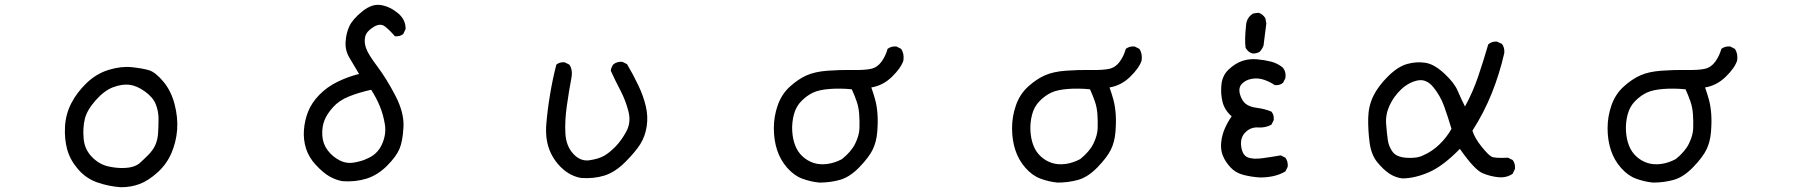

<svg xmlns="http://www.w3.org/2000/svg" viewBox="-20 -745 7540 806"><path d="M487.3 41Q434.6 37.1 387.7 20.5Q340.8 3.9 307.6 -34.7Q274.4 -73.2 262.2 -117.2Q250 -161.1 252.9 -213.9Q255.9 -266.6 279.8 -312.5Q303.7 -358.4 344.7 -397.5Q385.7 -436.5 437.5 -452.1Q489.3 -467.8 534.2 -462.9Q579.1 -458 605.5 -450.2Q631.8 -442.4 665 -403.3Q698.2 -364.3 712.9 -307.6Q727.5 -251 723.6 -200.2Q719.7 -149.4 699.7 -102.5Q679.7 -55.7 641.1 -21Q602.5 13.7 566.4 27.3Q530.3 41 487.3 41ZM563.5 -57.6Q582 -74.2 602.1 -94.2Q622.1 -114.3 631.8 -135.7Q641.6 -157.2 643.6 -185.5Q645.5 -213.9 645.5 -246.1Q645.5 -278.3 633.8 -307.6Q622.1 -336.9 587.9 -361.3Q553.7 -385.7 522.9 -389.2Q492.2 -392.6 455.1 -378.9Q418 -365.2 381.3 -323.7Q344.7 -282.2 335.9 -245.1Q327.1 -208 331.1 -163.1Q335 -118.2 365.2 -86.9Q395.5 -55.7 432.6 -46.9Q469.7 -38.1 505.9 -40Q542 -42 563.5 -57.6Z M1417 15.6Q1387.7 9.8 1362.3 -4.9Q1336.9 -19.5 1306.6 -51.8Q1276.4 -84 1264.6 -121.6Q1252.9 -159.2 1255.9 -199.2Q1258.8 -239.3 1273.4 -276.4Q1288.1 -313.5 1320.3 -346.7Q1352.5 -379.9 1396.5 -401.4Q1440.4 -422.9 1487.3 -434.6Q1465.8 -471.7 1447.3 -502Q1428.7 -532.2 1430.7 -568.4Q1432.6 -604.5 1446.3 -634.3Q1460 -664.1 1501 -697.3Q1542 -730.5 1580.1 -723.6Q1618.2 -716.8 1650.9 -689.5Q1683.6 -662.1 1682.6 -623L1672.9 -602.5Q1659.2 -590.8 1637.7 -592.8Q1616.2 -618.2 1596.2 -633.8Q1576.2 -649.4 1547.4 -631.3Q1518.6 -613.3 1513.2 -591.8Q1507.8 -570.3 1516.1 -544.4Q1524.4 -518.6 1563.5 -466.8Q1602.5 -415 1639.6 -343.8Q1676.8 -272.5 1673.8 -212.9Q1670.9 -153.3 1657.2 -120.6Q1643.6 -87.9 1604.5 -48.8Q1565.4 -9.8 1518.6 4.9Q1471.7 19.5 1417 15.6ZM1518.6 -78.1Q1563.5 -95.7 1583 -138.2Q1602.5 -180.7 1595.7 -222.7Q1588.9 -264.6 1574.2 -299.8Q1559.6 -335 1538.1 -368.2Q1485.4 -356.4 1444.3 -339.8Q1403.3 -323.2 1377.9 -294.9Q1352.5 -266.6 1341.8 -239.3Q1331.1 -211.9 1333 -176.8Q1335 -141.6 1355 -114.7Q1375 -87.9 1404.8 -72.3Q1434.6 -56.6 1468.3 -63Q1502 -69.3 1518.6 -78.1Z M2418.9 2Q2374 -5.9 2337.9 -40Q2301.8 -74.2 2285.2 -119.6Q2268.6 -165 2273.4 -224.6Q2278.3 -284.2 2289.1 -348.6Q2299.8 -413.1 2315.4 -473.6Q2329.1 -485.4 2350.6 -483.4L2370.1 -473.6Q2383.8 -454.1 2379.9 -424.8Q2368.2 -362.3 2359.4 -299.8Q2350.6 -237.3 2353.5 -184.6Q2356.4 -131.8 2386.7 -99.1Q2417 -66.4 2455.1 -72.3Q2493.2 -78.1 2515.6 -90.8Q2538.1 -103.5 2563.5 -129.4Q2588.9 -155.3 2609.4 -193.4Q2629.9 -231.4 2618.2 -277.3Q2606.4 -323.2 2585 -364.3Q2563.5 -405.3 2543.9 -448.2Q2545.9 -463.9 2555.7 -475.6Q2571.3 -487.3 2592.8 -485.4L2612.3 -475.6Q2637.7 -432.6 2659.2 -387.7Q2680.7 -342.8 2690.9 -299.8Q2701.2 -256.8 2694.8 -214.8Q2688.5 -172.9 2668 -140.1Q2647.5 -107.4 2604.5 -64.5Q2561.5 -21.5 2516.6 -7.8Q2471.7 5.9 2418.9 2Z M3418.9 21.5Q3381.8 17.6 3347.7 4.9Q3313.5 -7.8 3284.7 -40.5Q3255.9 -73.2 3242.2 -115.2Q3228.5 -157.2 3228.5 -207Q3228.5 -256.8 3245.1 -303.7Q3261.7 -350.6 3296.4 -381.8Q3331.1 -413.1 3366.2 -428.7Q3401.4 -444.3 3454.6 -448.2Q3507.8 -452.1 3559.1 -451.2Q3610.4 -450.2 3636.7 -456.1Q3663.1 -461.9 3680.7 -486.3Q3698.2 -510.7 3706.1 -540Q3721.7 -551.8 3743.2 -549.8L3762.7 -540Q3776.4 -520.5 3772.5 -491.2Q3762.7 -460 3724.6 -422.9Q3686.5 -385.7 3637.7 -377.9Q3647.5 -350.6 3654.3 -325.2Q3661.1 -299.8 3663.6 -266.6Q3666 -233.4 3662.6 -191.4Q3659.2 -149.4 3643.6 -117.2Q3627.9 -85 3587.9 -43.5Q3547.9 -2 3506.8 9.8Q3465.8 21.5 3418.9 21.5ZM3514.6 -77.1Q3553.7 -108.4 3570.3 -142.6Q3586.9 -176.8 3587.9 -206.1Q3588.9 -235.4 3586.9 -264.6Q3585 -293.9 3576.2 -319.3Q3567.4 -344.7 3555.7 -370.1Q3507.8 -375 3463.4 -371.6Q3418.9 -368.2 3393.6 -356.4Q3368.2 -344.7 3344.7 -321.3Q3321.3 -297.9 3312.5 -263.7Q3303.7 -229.5 3305.7 -195.3Q3307.6 -161.1 3318.4 -133.8Q3329.1 -106.4 3349.6 -87.9Q3370.1 -69.3 3395.5 -61Q3420.9 -52.7 3452.1 -56.6Q3483.4 -60.5 3514.6 -77.1Z M4418.9 21.5Q4381.8 17.6 4347.7 4.9Q4313.5 -7.8 4284.7 -40.5Q4255.9 -73.2 4242.2 -115.2Q4228.5 -157.2 4228.5 -207Q4228.5 -256.8 4245.1 -303.7Q4261.7 -350.6 4296.4 -381.8Q4331.1 -413.1 4366.2 -428.7Q4401.4 -444.3 4454.6 -448.2Q4507.8 -452.1 4559.1 -451.2Q4610.4 -450.2 4636.7 -456.1Q4663.1 -461.9 4680.7 -486.3Q4698.2 -510.7 4706.1 -540Q4721.7 -551.8 4743.2 -549.8L4762.7 -540Q4776.4 -520.5 4772.5 -491.2Q4762.7 -460 4724.6 -422.9Q4686.5 -385.7 4637.7 -377.9Q4647.5 -350.6 4654.3 -325.2Q4661.1 -299.8 4663.6 -266.6Q4666 -233.4 4662.6 -191.4Q4659.2 -149.4 4643.6 -117.2Q4627.9 -85 4587.9 -43.5Q4547.9 -2 4506.8 9.8Q4465.8 21.5 4418.9 21.5ZM4514.6 -77.1Q4553.7 -108.4 4570.3 -142.6Q4586.9 -176.8 4587.9 -206.1Q4588.9 -235.4 4586.9 -264.6Q4585 -293.9 4576.2 -319.3Q4567.4 -344.7 4555.7 -370.1Q4507.8 -375 4463.4 -371.6Q4418.9 -368.2 4393.6 -356.4Q4368.2 -344.7 4344.7 -321.3Q4321.3 -297.9 4312.5 -263.7Q4303.7 -229.5 4305.7 -195.3Q4307.6 -161.1 4318.4 -133.8Q4329.1 -106.4 4349.6 -87.9Q4370.1 -69.3 4395.5 -61Q4420.9 -52.7 4452.1 -56.6Q4483.4 -60.5 4514.6 -77.1Z M5269.5 0Q5234.4 -2 5200.2 -10.7Q5166 -19.5 5144.5 -43.5Q5123 -67.4 5113.3 -91.8Q5103.5 -116.2 5106.4 -146.5Q5109.4 -176.8 5121.1 -204.1Q5132.8 -231.4 5150.4 -256.8Q5121.1 -282.2 5112.3 -316.4Q5103.5 -350.6 5107.4 -389.6Q5111.3 -428.7 5138.7 -454.1Q5166 -479.5 5195.3 -489.3Q5224.6 -499 5256.8 -496.1Q5289.1 -493.2 5315.9 -486.3Q5342.8 -479.5 5364.3 -461.9Q5379.9 -444.3 5376 -417L5366.2 -397.5Q5352.5 -385.7 5331.1 -387.7Q5313.5 -400.4 5287.6 -409.7Q5261.7 -418.9 5234.9 -414.1Q5208 -409.2 5192.9 -392.6Q5177.7 -376 5185.5 -348.6Q5193.4 -321.3 5210 -308.6Q5226.6 -295.9 5257.8 -292Q5289.1 -288.1 5317.4 -276.4Q5329.1 -262.7 5327.1 -241.2L5317.4 -221.7Q5293 -208 5261.7 -210Q5230.5 -211.9 5208 -189.5Q5185.5 -167 5190.4 -130.4Q5195.3 -93.8 5217.8 -84.5Q5240.2 -75.2 5281.7 -81.1Q5323.2 -86.9 5356.4 -92.8L5376 -83Q5387.7 -67.4 5385.7 -44.9L5376 -25.4Q5352.5 -11.7 5326.2 -5.9Q5299.8 0 5269.5 0ZM5267.6 -527.3Q5252.9 -519.5 5238.3 -520.5Q5220.7 -524.4 5209 -543.9Q5204.1 -576.2 5210.9 -639.6Q5213.9 -672.9 5241.2 -688.5L5262.7 -691.4Q5281.2 -686.5 5292 -668L5295.9 -646.5L5284.2 -553.7Q5278.3 -538.1 5267.6 -527.3Z M5866.2 3.9Q5836.9 0 5812.5 -16.1Q5788.1 -32.2 5762.2 -63.5Q5736.3 -94.7 5729.5 -146.5Q5722.7 -198.2 5723.6 -249Q5724.6 -299.8 5745.1 -341.8Q5765.6 -383.8 5807.1 -424.8Q5848.6 -465.8 5887.7 -476.6Q5926.8 -487.3 5963.9 -481.4Q6001 -475.6 6043 -436.5Q6085 -397.5 6098.6 -365.2Q6112.3 -333 6129.9 -297.9Q6163.1 -358.4 6185.5 -424.8Q6208 -491.2 6227.5 -558.6Q6243.2 -572.3 6264.6 -570.3L6285.2 -560.5Q6296.9 -544.9 6294.9 -522.5Q6275.4 -436.5 6242.7 -354.5Q6210 -272.5 6161.1 -196.3Q6170.9 -165 6199.2 -129.9Q6227.5 -94.7 6241.2 -87.4Q6254.9 -80.1 6310.5 -83L6330.1 -73.2Q6341.8 -57.6 6339.8 -36.1L6330.1 -15.6Q6304.7 2 6271 -1Q6237.3 -3.9 6203.6 -18.1Q6169.9 -32.2 6108.4 -120.1Q6038.1 -47.9 5978.5 -22Q5918.9 3.9 5866.2 3.9ZM5954.1 -92.8Q5991.2 -108.4 6022.5 -138.7Q6053.7 -168.9 6073.2 -204.1Q6057.6 -256.8 6042 -299.8Q6026.4 -342.8 5997.1 -378.9Q5967.8 -415 5930.7 -407.2Q5893.6 -399.4 5862.3 -370.1Q5831.1 -340.8 5813.5 -302.7Q5795.9 -264.6 5798.8 -225.6Q5801.8 -186.5 5805.7 -158.2Q5809.6 -129.9 5826.2 -107.4Q5842.8 -85 5886.7 -82.5Q5930.7 -80.1 5954.1 -92.8Z M6918.9 21.5Q6881.8 17.6 6847.7 4.9Q6813.5 -7.8 6784.7 -40.5Q6755.9 -73.2 6742.2 -115.2Q6728.5 -157.2 6728.5 -207Q6728.5 -256.8 6745.1 -303.7Q6761.7 -350.6 6796.4 -381.8Q6831.1 -413.1 6866.2 -428.7Q6901.4 -444.3 6954.6 -448.2Q7007.8 -452.1 7059.1 -451.2Q7110.4 -450.2 7136.7 -456.1Q7163.1 -461.9 7180.7 -486.3Q7198.2 -510.7 7206.1 -540Q7221.7 -551.8 7243.2 -549.8L7262.7 -540Q7276.4 -520.5 7272.5 -491.2Q7262.7 -460 7224.6 -422.9Q7186.5 -385.7 7137.7 -377.9Q7147.5 -350.6 7154.3 -325.2Q7161.1 -299.8 7163.6 -266.6Q7166 -233.4 7162.6 -191.4Q7159.2 -149.4 7143.6 -117.2Q7127.9 -85 7087.9 -43.5Q7047.9 -2 7006.8 9.8Q6965.8 21.5 6918.9 21.5ZM7014.6 -77.1Q7053.7 -108.4 7070.3 -142.6Q7086.9 -176.8 7087.9 -206.1Q7088.9 -235.4 7086.9 -264.6Q7085 -293.9 7076.2 -319.3Q7067.4 -344.7 7055.7 -370.1Q7007.8 -375 6963.4 -371.6Q6918.9 -368.2 6893.6 -356.4Q6868.2 -344.7 6844.7 -321.3Q6821.3 -297.9 6812.5 -263.7Q6803.7 -229.5 6805.7 -195.3Q6807.6 -161.1 6818.4 -133.8Q6829.1 -106.4 6849.6 -87.9Q6870.1 -69.3 6895.5 -61Q6920.9 -52.7 6952.1 -56.6Q6983.4 -60.5 7014.6 -77.1Z"/></svg>

Font: NaikaiFont
Style: Regular
Weight: 400
Version: Version 1.67